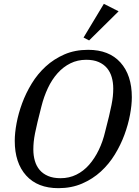

<svg xmlns="http://www.w3.org/2000/svg" viewBox="-20 -970 725 1002"><path d="M296 -40Q341 -40 378.5 -58.5Q416 -77 445 -110Q474 -143 495.5 -187.5Q517 -232 529 -284Q541 -330 549 -363.5Q557 -397 562 -422.5Q567 -448 569 -468Q571 -488 571 -508Q571 -540 563 -567.5Q555 -595 538 -615Q521 -635 494.5 -646.5Q468 -658 430 -658Q385 -658 347.5 -639.5Q310 -621 280.5 -588Q251 -555 230 -510.5Q209 -466 196 -414Q184 -367 176 -334Q168 -301 163 -275.5Q158 -250 156 -230Q154 -210 154 -190Q154 -158 162 -130.5Q170 -103 187 -83Q204 -63 231 -51.5Q258 -40 296 -40ZM285 12Q176 12 116.5 -54Q57 -120 57 -235Q57 -276 66.5 -327Q76 -378 95.5 -431Q115 -484 145.5 -534Q176 -584 218.5 -623Q261 -662 316 -686Q371 -710 440 -710Q549 -710 608.5 -644Q668 -578 668 -463Q668 -422 658.5 -371Q649 -320 629.5 -267Q610 -214 579.5 -164Q549 -114 506.5 -75Q464 -36 408.5 -12Q353 12 285 12ZM416 -774 522 -950 599 -911 445 -759Z"/></svg>

Font: IBM Plex Serif Text
Style: Italic
Weight: 450
Italic angle: -14°
Designer: Mike Abbink, Paul van der Laan, Pieter van Rosmalen
Foundry: Bold Monday
Version: Version 3.001